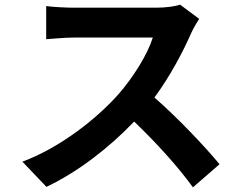

<svg xmlns="http://www.w3.org/2000/svg" viewBox="-20 -759 1040 823"><path d="M834 -678 752 -739C732 -732 692 -726 649 -726C604 -726 348 -726 296 -726C266 -726 205 -729 178 -733V-591C199 -592 254 -598 296 -598C339 -598 594 -598 635 -598C613 -527 552 -428 486 -353C392 -248 237 -126 76 -66L179 42C316 -23 449 -127 555 -238C649 -148 742 -46 807 44L921 -55C862 -127 741 -255 642 -341C709 -432 765 -538 799 -616C808 -636 826 -667 834 -678Z"/></svg>

Font: Noto Sans CJK SC
Style: Bold
Weight: 700
Designer: Ryoko NISHIZUKA 西塚涼子 (kana, bopomofo & ideographs); Paul D. Hunt (Latin, Greek & Cyrillic); Sandoll Communications 산돌커뮤니
Foundry: Adobe
Version: Version 2.004;hotconv 1.0.118;makeotfexe 2.5.65603